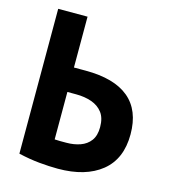

<svg xmlns="http://www.w3.org/2000/svg" viewBox="-106 -778 772 872"><g transform="rotate(15 280.0 -342.0)"><path d="M246 9Q206 9 158.5 4.5Q111 0 60 -12V-693H198V-454Q212 -454 226 -454Q240 -454 253 -454Q388 -454 456.5 -397Q525 -340 525 -227Q525 -111 450.5 -51Q376 9 246 9ZM253 -115Q289 -115 318.5 -125.5Q348 -136 365.5 -159.5Q383 -183 383 -223Q383 -266 364 -291Q345 -316 312.5 -327.5Q280 -339 239 -339Q229 -339 219 -339Q209 -339 198 -339V-116Q208 -115 222.5 -115Q237 -115 253 -115Z"/></g></svg>

Font: Ubuntu Sans Mono
Style: Bold
Weight: 700
Monospace: yes
Designer: Dalton Maag Ltd
Foundry: Dalton Maag Ltd
Version: Version 1.006